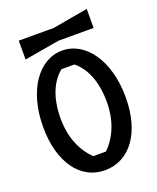

<svg xmlns="http://www.w3.org/2000/svg" viewBox="-156 -939 853 1043"><g transform="rotate(-20 270.5 -418.0)"><path d="M474 -847 271 -811H68V-702L271 -737H474ZM32 -324C32 -119 128 12 270 11C413 10 509 -119 509 -324C509 -536 406 -680 270 -680C135 -680 32 -536 32 -324ZM137 -336C137 -456 175 -539 233 -586H308C366 -539 404 -456 404 -336C404 -225 366 -140 307 -83H234C175 -140 137 -225 137 -336Z"/></g></svg>

Font: BackOut Medium
Style: Regular
Weight: 500
Designer: Frank Adebiaye
Foundry: Velvetyne Type Foundry
Version: Version 2.000;hotconv 1.0.109;makeotfexe 2.5.65596